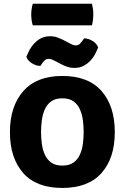

<svg xmlns="http://www.w3.org/2000/svg" viewBox="-20 -960 646 996"><path d="M31.5 -274.5Q31.5 -408.5 100.8 -487.2Q170 -566 303 -566Q438 -566 506.8 -487.8Q575.5 -409.5 575.5 -274.5Q575.5 -139.5 506.5 -62.2Q437.5 15 303 15Q168 15 99.8 -63Q31.5 -141 31.5 -274.5ZM193 -274.5Q193 -246 196.8 -215.8Q200.5 -185.5 211.8 -159.5Q223 -133.5 245 -117.2Q267 -101 303.5 -101Q340 -101 362 -117.2Q384 -133.5 395.2 -159.5Q406.5 -185.5 410.2 -215.8Q414 -246 414 -274.5Q414 -303.5 410.2 -334.2Q406.5 -365 395.2 -391.2Q384 -417.5 362 -433.8Q340 -450 303.5 -450Q267 -450 245 -433.8Q223 -417.5 211.8 -391.2Q200.5 -365 196.8 -334.2Q193 -303.5 193 -274.5ZM262 -645.5Q259 -647 250.5 -650.8Q242 -654.5 233 -654.5Q219 -654.5 210 -645Q201 -635.5 198 -630.5L189.5 -618Q168.5 -618 146.5 -631.2Q124.5 -644.5 116.5 -665L125 -684Q141.5 -723 171.2 -747.5Q201 -772 239.5 -772Q260.5 -772 277.5 -765.8Q294.5 -759.5 304.5 -754.5L344 -734Q347 -732 355.5 -728.2Q364 -724.5 373 -724.5Q387 -724.5 395.8 -734.2Q404.5 -744 408 -749L416.5 -761Q437.5 -761 459.5 -748Q481.5 -735 489 -714L481 -695Q464.5 -656 434.2 -631.8Q404 -607.5 366 -607.5Q347 -607.5 330.5 -613Q314 -618.5 301.5 -625ZM150 -828.5Q142 -855.5 142 -884.5Q142 -912 150 -940.5H457Q460.5 -924.5 462.2 -913.8Q464 -903 464 -886Q464 -856.5 457 -828.5Z"/></svg>

Font: Signika SC
Style: Bold
Weight: 700
Designer: Anna Giedryś
Foundry: Anna Giedryś
Version: Version 2.000; ttfautohint (v1.8.3) -l 8 -r 50 -G 200 -x 9 -